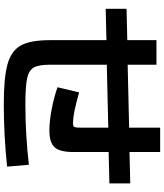

<svg xmlns="http://www.w3.org/2000/svg" viewBox="56 -894 887 1040"><g transform="rotate(90 500.0 -373.5)"><path d="M197 -200V-506L27 -502V-615L197 -619V-777H330V-621L671 -629V-797H803V-631L973 -635V-522L803 -518V-327Q803 -254 777.5 -225.5Q752 -197 686 -197Q638 -197 573.5 -209Q509 -221 452 -241L480 -358Q549 -339 584.5 -332Q620 -325 646 -325Q658 -325 663 -328Q668 -331 669.5 -340Q671 -349 671 -371V-516L330 -508V-200Q330 -140 345 -113Q360 -86 403.5 -76.5Q447 -67 544 -67Q710 -67 872 -86L882 32Q713 50 544 50Q399 50 326.5 29.5Q254 9 225.5 -43Q197 -95 197 -200Z"/></g></svg>

Font: Enso
Style: Bold
Weight: 700
Designer: Coji Morishita
Foundry: UNDERFOREST DESIGN
Version: Version 1.000